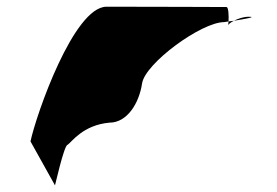

<svg xmlns="http://www.w3.org/2000/svg" viewBox="-20 -567 827 573"><path d="M71 -145 144 -14C143 -6 171 -135 182 -135C193 -142 227 -194 307 -201C359 -201 395 -258 404 -318C413 -378 581 -501 649 -501C649 -501 654 -502 662 -503C663 -520 662 -546 656 -546C656 -546 440 -547 298 -547C200 -547 88 -225 71 -145ZM662 -503C662 -498 661 -494 661 -491C661 -494 668 -500 678 -505C672 -504 667 -504 662 -503ZM678 -505C709 -510 749 -517 722 -517C706 -517 690 -511 678 -505Z"/></svg>

Font: Ampere
Style: SCUltExtIta
Weight: 400
Version: Version 1